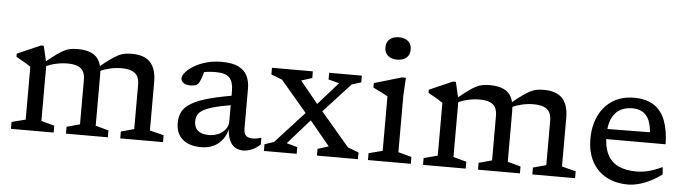

<svg xmlns="http://www.w3.org/2000/svg" viewBox="-47 -925 4019 1127"><g transform="rotate(5 1963.0 -362.0)"><path d="M215.5 -397.5V-61.5L293 -40.5V0H41.5V-40.5L123 -61.5V-373Q115 -379 93 -392.2Q71 -405.5 37 -424V-442.5L174 -502.5H191ZM535.5 -360V-61.5L612.5 -40.5V0H365.5V-40.5L443 -61.5V-323Q443 -354.5 432 -373.8Q421 -393 398 -402Q375 -411 338 -411Q305 -411 271 -403.2Q237 -395.5 212 -383L202 -405Q241 -437 267 -456Q293 -475 312.5 -484.5Q332 -494 350 -497.2Q368 -500.5 390.5 -500.5Q441 -500.5 473 -485.8Q505 -471 520.2 -440Q535.5 -409 535.5 -360ZM855 -348V-61.5L937.5 -40.5V0H685.5V-40.5L762.5 -61.5V-323Q762.5 -354 751.5 -373.2Q740.5 -392.5 717 -401.8Q693.5 -411 657 -411Q623 -411 588.8 -403Q554.5 -395 529.5 -382.5L519.5 -404.5Q559 -436.5 585.2 -455.5Q611.5 -474.5 631 -484.2Q650.5 -494 668.5 -497.2Q686.5 -500.5 709.5 -500.5Q785.5 -500.5 820.2 -462Q855 -423.5 855 -348Z M1372 -315.5 1356.5 -257Q1277.5 -245.5 1229.8 -233.2Q1182 -221 1157 -207Q1132 -193 1123.5 -176.2Q1115 -159.5 1115 -138Q1115 -102 1137 -83.5Q1159 -65 1201.5 -65Q1233 -65 1258.8 -77Q1284.5 -89 1299.5 -109.2Q1314.5 -129.5 1314.5 -154.5V-335Q1314.5 -387 1291.8 -411.8Q1269 -436.5 1210.5 -436.5Q1182.5 -436.5 1158.5 -433.2Q1134.5 -430 1113 -424L1148 -457Q1144 -438 1140 -422.8Q1136 -407.5 1131.5 -395.2Q1127 -383 1121.5 -372Q1113 -355 1099.8 -350.2Q1086.5 -345.5 1068.5 -345.5Q1041.5 -345.5 1027.2 -356.2Q1013 -367 1013 -382Q1013 -399 1030.2 -419Q1047.5 -439 1078 -457.5Q1108.5 -476 1150 -487.8Q1191.5 -499.5 1240 -499.5Q1301.5 -499.5 1338 -482Q1374.5 -464.5 1390.8 -432Q1407 -399.5 1407 -355V-120Q1407 -101.5 1413 -89.8Q1419 -78 1430.8 -72.5Q1442.5 -67 1459.5 -67Q1471 -67 1484 -69.5Q1497 -72 1510.5 -76V-36.5Q1487.5 -14 1460.8 -3Q1434 8 1410 8Q1380.5 8 1359.5 -6.2Q1338.5 -20.5 1327.2 -49.2Q1316 -78 1314.5 -122L1318.5 -123.5Q1312 -83 1291.5 -53Q1271 -23 1238.2 -6.5Q1205.5 10 1162.5 10Q1092 10 1052.8 -24Q1013.5 -58 1013.5 -120.5Q1013.5 -156.5 1027.8 -185.2Q1042 -214 1080.2 -237.2Q1118.5 -260.5 1189 -279.5Q1259.5 -298.5 1372 -315.5Z M2021.5 -64 2086 -39.5V0H1844.5V-39.5L1908.5 -60L1782 -213.5L1768 -230L1601 -426.5L1536.5 -451V-490.5H1777.5V-451L1714 -431L1829 -290L1840.5 -277ZM1801.5 -215.5 1661.5 -57 1725 -39.5V0H1532V-39.5L1587 -58L1764.5 -252L1799.5 -279.5L1937 -434.5L1873.5 -451V-490.5H2066V-451L2011 -433.5L1836 -243Z M2264 -602Q2231 -602 2210.2 -619Q2189.5 -636 2189.5 -668Q2189.5 -700 2210.2 -717Q2231 -734 2264 -734Q2297.5 -734 2318 -717Q2338.5 -700 2338.5 -668Q2338.5 -636 2318 -619Q2297.5 -602 2264 -602ZM2325 -500.5 2319 -396.5V-61.5L2397.5 -40.5V0H2145V-40.5L2226.5 -61.5V-382Q2221 -386 2206.2 -393.8Q2191.5 -401.5 2173.5 -410.2Q2155.5 -419 2140 -426.5V-453L2301 -500.5Z M2643.5 -397.5V-61.5L2721 -40.5V0H2469.5V-40.5L2551 -61.5V-373Q2543 -379 2521 -392.2Q2499 -405.5 2465 -424V-442.5L2602 -502.5H2619ZM2963.5 -360V-61.5L3040.5 -40.5V0H2793.5V-40.5L2871 -61.5V-323Q2871 -354.5 2860 -373.8Q2849 -393 2826 -402Q2803 -411 2766 -411Q2733 -411 2699 -403.2Q2665 -395.5 2640 -383L2630 -405Q2669 -437 2695 -456Q2721 -475 2740.5 -484.5Q2760 -494 2778 -497.2Q2796 -500.5 2818.5 -500.5Q2869 -500.5 2901 -485.8Q2933 -471 2948.2 -440Q2963.5 -409 2963.5 -360ZM3283 -348V-61.5L3365.5 -40.5V0H3113.5V-40.5L3190.5 -61.5V-323Q3190.5 -354 3179.5 -373.2Q3168.5 -392.5 3145 -401.8Q3121.5 -411 3085 -411Q3051 -411 3016.8 -403Q2982.5 -395 2957.5 -382.5L2947.5 -404.5Q2987 -436.5 3013.2 -455.5Q3039.5 -474.5 3059 -484.2Q3078.5 -494 3096.5 -497.2Q3114.5 -500.5 3137.5 -500.5Q3213.5 -500.5 3248.2 -462Q3283 -423.5 3283 -348Z M3669 -500.5Q3742 -500.5 3787.2 -470.8Q3832.5 -441 3854.2 -384Q3876 -327 3877.5 -244.5H3512.5L3510.5 -304L3810.5 -307L3780.5 -294Q3778.5 -344.5 3764.8 -376.2Q3751 -408 3726 -423Q3701 -438 3665.5 -438Q3622 -438 3591 -419.5Q3560 -401 3543.5 -363Q3527 -325 3527 -265Q3527 -198.5 3548.8 -155.2Q3570.5 -112 3613.2 -91.2Q3656 -70.5 3719.5 -70.5Q3749 -70.5 3775.8 -76Q3802.5 -81.5 3826.5 -90.5Q3850.5 -99.5 3872 -110L3875.5 -67Q3844.5 -43 3810.2 -25.8Q3776 -8.5 3742 0.8Q3708 10 3677 10Q3604 10 3549.8 -19.5Q3495.5 -49 3465.2 -104.5Q3435 -160 3435 -238.5Q3435 -317 3464 -376Q3493 -435 3545.5 -467.8Q3598 -500.5 3669 -500.5Z"/></g></svg>

Font: Newsreader 9pt
Style: Regular
Weight: 400
Designer: Hugues Gentile
Foundry: Production Type
Version: Version 1.003